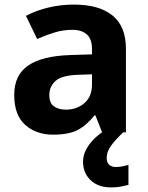

<svg xmlns="http://www.w3.org/2000/svg" viewBox="-20 -577 644 837"><path d="M302 -557Q412 -557 470.5 -509.5Q529 -462 529 -364V0H425L396 -74H392Q357 -30 318 -10Q279 10 211 10Q138 10 90 -32.5Q42 -75 42 -163Q42 -250 103 -291.5Q164 -333 286 -337L381 -340V-364Q381 -407 358.5 -427Q336 -447 296 -447Q256 -447 218 -435.5Q180 -424 142 -407L93 -508Q137 -531 190.5 -544Q244 -557 302 -557ZM323 -251Q251 -249 223 -225Q195 -201 195 -162Q195 -128 215 -113.5Q235 -99 267 -99Q315 -99 348 -127.5Q381 -156 381 -208V-253ZM445 111Q445 131 456 141Q467 151 484 151Q500 151 515 148Q530 145 540 142V229Q524 233 506 236.5Q488 240 464 240Q408 240 375 208.5Q342 177 342 128Q342 99 357 72Q372 45 396.5 22.5Q421 0 452 -17L517 0Q483 32 464 58.5Q445 85 445 111Z"/></svg>

Font: Noto Sans Sundanese
Style: Regular
Weight: 400
Designer: Monotype Design Team (Regular), Sérgio L. Martins (other weights)
Foundry: Monotype Imaging Inc.
Version: Version 2.003